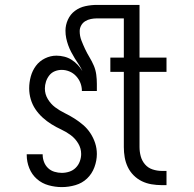

<svg xmlns="http://www.w3.org/2000/svg" viewBox="-20 -755 790 783"><path d="M232 8Q205 8 178 0.5Q151 -7 130.5 -25Q110 -43 99.5 -69Q89 -95 89 -123V-126H154V-124Q154 -109 159.5 -94.5Q165 -80 176 -69.5Q187 -59 202 -54.5Q217 -50 232 -50Q248 -50 263 -55Q278 -60 289 -71Q300 -82 305.5 -97Q311 -112 311 -127Q311 -150 299 -170Q287 -190 269 -203.5Q251 -217 230.5 -226.5Q210 -236 190.5 -248Q171 -260 154 -275.5Q137 -291 124.5 -309.5Q112 -328 105.5 -350Q99 -372 99 -395Q99 -419 105.5 -443Q112 -467 126.5 -486.5Q141 -506 163.5 -517Q186 -528 210 -528Q226 -528 242 -524Q258 -520 271.5 -511.5Q285 -503 296.5 -491Q308 -479 316 -465Q310 -479 301.5 -491.5Q293 -504 285 -517Q277 -530 270 -543.5Q263 -557 258 -571Q253 -585 250 -599.5Q247 -614 247 -630Q247 -653 257 -675Q267 -697 286 -711Q305 -725 328.5 -730Q352 -735 375 -735H517V-680H375Q363 -680 350.5 -677.5Q338 -675 327.5 -668.5Q317 -662 311 -651Q305 -640 305 -628Q305 -608 312 -590Q319 -572 327 -555Q335 -538 345 -521.5Q355 -505 362.5 -487.5Q370 -470 372.5 -451Q375 -432 375 -413V-384H314Q314 -401 308 -416.5Q302 -432 290.5 -444.5Q279 -457 263.5 -463.5Q248 -470 232 -470Q217 -470 203.5 -464.5Q190 -459 181 -447.5Q172 -436 167.5 -422Q163 -408 163 -394Q163 -371 175 -351Q187 -331 205 -317.5Q223 -304 243.5 -294Q264 -284 283 -272Q302 -260 319 -245.5Q336 -231 348.5 -212Q361 -193 368 -171.5Q375 -150 375 -127Q375 -100 365 -73Q355 -46 335 -27Q315 -8 287.5 0Q260 8 232 8ZM639 0Q619 0 598 -3.5Q577 -7 558.5 -16Q540 -25 525 -40Q510 -55 501 -74Q492 -93 488.5 -113.5Q485 -134 485 -155V-462H430V-520H485V-735H549V-520H659V-462H549V-155Q549 -136 554 -117.5Q559 -99 571.5 -84.5Q584 -70 602.5 -64Q621 -58 639 -58H659V0Z"/></svg>

Font: Iosevka Aile Light
Style: Regular
Weight: 300
Designer: Belleve Invis
Foundry: Belleve Invis
Version: Version 27.3.5; ttfautohint (v1.8.4)